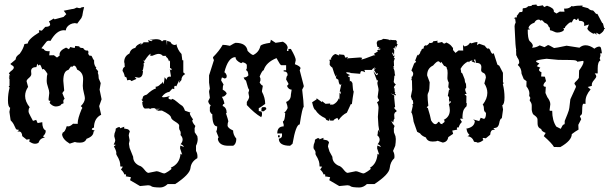

<svg xmlns="http://www.w3.org/2000/svg" viewBox="-20 -623 2706 847"><path d="M134.8 11.2Q122.1 11.2 107.9 0Q111.3 -3.4 111.3 -6.8Q111.3 -8.8 107.4 -8.8L97.7 -6.8L78.1 -22.5Q77.1 -43 63 -43L56.6 -42.5Q63.5 -47.9 63.5 -50.3Q60.1 -50.8 56.2 -51Q52.2 -51.3 50.3 -54.2Q48.3 -57.1 46.1 -62.7Q43.9 -68.4 39.8 -75.9Q35.6 -83.5 26.9 -92.3L21.5 -129.4L24.9 -147.5Q15.1 -151.4 15.1 -180.7Q15.1 -209.5 22.5 -236.8L18.1 -241.7L22 -244.6V-274.9Q20 -276.9 18.6 -280.3H22L20 -291L24.9 -290Q23.4 -294.4 19 -299.8L27.3 -308.6Q41 -317.9 41 -325.2Q41 -332 28.8 -336.9Q29.8 -337.9 29.8 -338.9Q29.8 -339.8 24.4 -339.8L48.8 -360.4Q49.8 -369.6 54.2 -374.8Q58.6 -379.9 66.9 -385.7Q82.5 -406.7 87.9 -428.7L102.5 -431.2Q104 -450.2 153.3 -480.5L151.4 -489.7L164.6 -487.8L179.7 -504.4Q201.2 -504.9 201.2 -515.1Q201.2 -520.5 195.8 -528.3L217.3 -541.5L220.7 -537.6Q240.7 -542.5 260.3 -548.3L272.5 -560.5L261.2 -575.7L297.4 -583Q306.6 -583 318.8 -589.8Q327.1 -586.9 334.5 -586.9Q336.4 -591.3 351.1 -591.8Q346.2 -574.2 342.8 -552.2Q339.8 -548.3 339.8 -544.4L320.3 -518.6Q319.8 -520 309.6 -521Q288.6 -519.5 275.9 -503.9Q271.5 -498 270 -488.8Q266.1 -489.7 261.7 -489.7Q229.5 -489.7 202.6 -442.4Q198.7 -443.4 196.3 -443.4Q188.5 -443.4 184.3 -438Q180.2 -432.6 162.6 -410.2L172.9 -406.7Q176.8 -397 193.4 -397L199.2 -397.5L197.3 -378.9L217.8 -379.4L231.4 -369.1L243.2 -377.9L242.7 -382.8Q242.7 -400.4 271.5 -413.1L284.2 -405.8L290 -415.5Q304.7 -411.6 308.1 -411.6Q311.5 -411.6 311.5 -420.4L329.6 -418.5Q329.6 -411.1 346.7 -411.1Q353.5 -399.9 362.3 -399.9L365.7 -400.4Q370.1 -398.9 370.1 -392.6L369.1 -385.7Q373 -377 377.4 -377L380.4 -377.4Q384.8 -377.4 386.7 -371.1Q388.7 -364.7 395.5 -355.5L395 -350.6Q395 -335 405.3 -323.7L402.3 -320.8Q413.1 -311 413.1 -305.2L411.1 -301.8Q415.5 -293.9 415.5 -276.9L424.3 -256.3L419.4 -227.5L428.2 -185.1L417.5 -154.8L426.3 -116.7Q395.5 -102.1 394.5 -61Q391.6 -57.6 387.2 -57.6L384.8 -51.3L397.9 -46.9L392.6 -42Q392.6 -21.5 361.8 -10.7Q355.5 6.3 332.5 6.3Q317.4 6.3 310.1 3.4L287.6 10.7Q255.9 -8.3 253.9 -30.3L257.3 -39.1Q266.1 -39.1 274.4 -66.4L280.8 -65.4Q290 -65.4 302.2 -77.1L323.2 -76.7L322.8 -80.6Q322.8 -100.1 340.3 -142.1L343.3 -146.5Q343.3 -149.4 336.4 -154.8Q354.5 -172.4 354.5 -189.9Q354.5 -195.8 349.9 -213.6Q345.2 -231.4 345.2 -244.6L346.7 -273.9Q346.7 -304.2 320.3 -315.9Q314.5 -333.5 307.1 -333.5Q302.7 -333.5 297.4 -326.7L293.9 -331.1L281.7 -314.5Q259.3 -310.1 259.3 -266.6L263.2 -223.6L254.9 -212.4L265.1 -187Q259.3 -183.1 259.3 -176.3L260.3 -169.9Q260.3 -165.5 255.9 -165.5Q251.5 -165.5 246.1 -157.7Q235.8 -153.3 227.1 -153.3Q217.8 -153.3 208.5 -159.7Q199.2 -166 199.2 -170.9L202.6 -178.2Q200.2 -178.7 197.3 -178.7Q194.3 -178.7 194.3 -185.5L197.3 -212.9Q197.3 -223.1 191.7 -238.5Q186 -253.9 186 -267.6Q186 -287.1 189.5 -296.9Q176.8 -318.8 170.4 -318.8L167 -316.4Q159.2 -337.9 155.3 -337.9L149.9 -333.5L144.5 -341.8L140.6 -327.1Q117.2 -327.1 117.2 -309.1L118.2 -296.4Q118.2 -288.1 107.7 -279.3Q97.2 -270.5 97.2 -264.6L104 -239.7Q90.8 -220.2 90.8 -199.7Q90.8 -174.8 111.3 -149.4Q106 -146 106 -131.3Q106 -125.5 115 -109.4Q124 -93.3 125.5 -89.8L139.6 -94.2L146 -80.1L166.5 -84Q166.5 -54.2 181.2 -47.9L181.6 -43.9Q181.6 -32.7 169.4 -21.5L178.2 -16.1Q157.2 -14.2 149.4 7.3Q142.6 11.2 134.8 11.2Z M686 204.1Q653.8 203.6 648.2 199Q642.6 194.3 633.3 194.3L597.7 197.8L553.7 171.9L557.6 158.7L534.7 154.8L536.6 148.9L533.2 145.5L528.3 146.5Q525.4 135.3 513.7 125L522 112.3L510.7 111.3Q510.7 97.2 507.8 88.4Q503.9 76.2 495.6 63Q492.7 58.6 492.7 54.7L493.2 51.3Q493.2 42 482.4 22.9L491.2 16.1L481.4 14.6Q488.3 3.4 488.3 -5.4L483.9 -22.5Q484.9 -36.6 487.5 -40.3Q490.2 -43.9 490.7 -55.7L501.5 -62H509.3L509.8 -57.1L528.3 -64L527.3 -56.2Q534.2 -55.2 541.5 -53.5Q548.8 -51.8 552.7 -43.5Q547.9 -31.2 547.9 -25.4L551.8 -3.9L548.8 11.2L551.8 29.8L567.4 68.8Q567.4 94.2 593.3 107.4Q605 109.9 616.5 124.8Q627.9 139.6 634.8 139.6L670.9 132.3Q676.3 132.3 688.2 137.2Q700.2 142.1 704.1 142.1Q709 142.1 722.9 132.8Q736.8 123.5 736.8 121.1L733.4 116.7Q772.9 100.1 776.4 55.2L783.7 59.6L774.4 31.2L775.4 19L791.5 25.4Q787.1 15.6 776.4 13.2Q785.6 3.4 785.6 -7.3Q785.6 -17.6 776.4 -27.3L777.3 -35.2Q777.3 -43 773.7 -47.4Q770 -51.8 770 -60.5L770.5 -69.3Q770.5 -75.7 753.2 -86.2Q735.8 -96.7 734.9 -104Q732.9 -117.2 694.3 -135.3L673.3 -134.3L685.5 -147.5L672.9 -137.7L673.3 -147.9L668.9 -134.8Q668.9 -146 658.7 -146Q643.6 -146 642.6 -141.6L637.7 -145L619.6 -144Q608.4 -147.5 607.4 -173.8L612.3 -173.3L603.5 -183.6H607.4L611.3 -197.3Q617.7 -203.6 627.4 -205.6Q650.9 -228 668 -232.9L666 -240.2Q676.8 -240.7 684.1 -248Q691.4 -255.4 693.8 -255.4L698.2 -263.2L699.2 -252.9Q704.1 -252.9 706.1 -282.2L715.3 -271Q715.8 -285.2 730 -285.2L734.4 -284.7L729 -318.4L733.9 -312.5L737.3 -315.9Q737.3 -321.3 730 -322.8V-356.9L725.6 -352.1Q720.7 -369.6 711.4 -372.1L713.9 -376.5H698.2Q691.4 -385.3 679.2 -385.3Q670.9 -385.3 650.4 -376.5L641.1 -378.4L645.5 -385.7Q637.7 -385.7 617.7 -355L611.8 -356L618.2 -348.6L609.9 -337.9L615.2 -340.8L610.4 -313L606.4 -315.9L610.8 -308.1Q609.4 -280.3 590.8 -280.3L574.2 -283.7L582 -274.9L560.1 -265.1Q556.2 -270.5 550.3 -270.5L541 -268.6L538.1 -281.2L530.3 -285.2Q528.3 -298.8 520.5 -310.5Q522 -325.2 530.3 -328.1Q529.8 -346.7 527.8 -348.6Q527.8 -375.5 550.8 -386.7Q556.6 -407.7 577.1 -412.1Q581.1 -425.3 605 -433.1L598.6 -424.3L613.3 -434.1L610.4 -436.5H636.7L633.3 -446.8Q643.1 -441.4 649.4 -441.4L653.3 -444.8L640.1 -447.3L667.5 -450.2Q688 -450.2 694.8 -440.4L702.1 -445.8H713.9L716.8 -422.4L717.3 -442.9L731.9 -438Q737.8 -424.3 753.4 -424.3L757.8 -428.7Q763.7 -402.3 780.8 -384.8L784.2 -357.4L788.6 -356.9V-303.7L796.9 -296.4Q780.3 -287.1 780.3 -270L769 -256.3L771.5 -271L757.8 -242.2L752.9 -244.6Q748.5 -244.6 748.5 -235.4L749 -230L740.2 -231.9L727.1 -217.8Q707 -214.8 693.8 -195.3Q697.8 -193.8 702.1 -193.8Q710.4 -193.8 729.5 -199.2L722.7 -191.9Q723.1 -185.1 735.8 -183.6L740.7 -187Q749 -184.1 761.7 -173.1Q774.4 -162.1 779.3 -159.2Q789.1 -155.3 795.9 -134.8L820.8 -126L817.4 -123.5Q817.4 -117.2 823 -108.9Q828.6 -100.6 831.5 -96.2L828.1 -91.8Q828.1 -82.5 841.8 -67.4L838.4 -57.1L838.9 -39.6L850.6 -22L852.1 -9.8Q852.1 4.9 844.7 20V43Q851.1 53.7 851.1 67.4L850.6 74.7Q823.2 90.3 820.3 118.4Q817.4 146.5 752.9 189H719.7Q704.1 204.1 686 204.1Z M1259.8 20Q1210 20 1210 -11.2Q1224.1 -13.7 1224.1 -24.9V-34.2H1203.1Q1203.1 -65.4 1231.4 -65.4V-74.2Q1228 -83 1228 -87.9Q1236.3 -87.9 1238.3 -124Q1234.9 -124 1234.9 -128.4Q1240.2 -128.4 1249 -146.5Q1249 -154.3 1242.2 -173.3Q1263.2 -181.2 1263.2 -205.1L1266.6 -227.5Q1252.4 -227.5 1245.6 -245.1Q1252.4 -246.6 1252.4 -254.4L1242.2 -272.5Q1244.6 -290.5 1249 -290.5Q1249 -308.1 1231.4 -308.1V-313H1242.2V-335.4H1220.7Q1216.3 -335.4 1199.7 -366.7Q1153.3 -347.7 1143.1 -313Q1136.7 -313 1125.5 -285.6L1128.9 -276.9V-268.1L1125.5 -258.8Q1134.3 -245.1 1139.6 -245.1L1135.7 -222.7V-218.3Q1149.9 -191.4 1149.9 -164.6Q1126 -146.5 1121.6 -146.5V-132.8Q1135.7 -132.8 1135.7 -124V-114.7L1132.3 -106Q1101.6 -124 1068.8 -159.7V-173.3Q1079.1 -188 1079.1 -195.8L1075.7 -213.9Q1079.1 -222.7 1079.1 -227.5Q1075.2 -227.5 1064.9 -268.1Q1060.1 -268.1 1054.7 -281.2Q1067.9 -281.2 1075.7 -290.5Q1074.2 -313 1064.9 -313L1068.8 -321.8V-335.4Q1068.8 -343.3 1050.8 -348.6L1043.9 -344.2Q1019 -355.5 1019 -371.1Q986.3 -371.1 969.7 -303.7Q974.6 -303.7 980 -290.5V-285.6Q980 -276.9 969.7 -276.9Q962.9 -281.2 959 -281.2Q955.6 -272.5 955.6 -268.1L966.3 -250Q962.4 -244.1 962.4 -227.5Q978.5 -218.8 980 -209.5Q970.7 -195.8 959 -195.8Q969.7 -176.3 969.7 -164.6Q962.4 -164.6 962.4 -155.3Q980 -148.9 980 -124H976.6Q987.3 -91.8 987.3 -87.9Q983.9 -80.1 983.9 -69.8Q983.9 -58.1 1008.3 -47.4Q1008.3 -28.3 1022.5 -11.2Q1022.5 12.7 1008.3 20H987.3Q948.7 20 941.4 -6.8V-11.2Q941.4 -16.1 944.8 -16.1L934.1 -43Q938 -50.8 938 -61V-65.4Q916.5 -65.4 916.5 -119.6Q911.6 -119.6 905.8 -132.8V-150.9L909.7 -159.7Q904.3 -159.7 898.9 -173.3V-177.7L905.8 -191.4Q902.3 -214.8 902.3 -218.3Q902.3 -223.1 905.8 -231.9L902.3 -258.8V-290.5L923.8 -357.9L919.9 -366.7V-371.1Q946.8 -397.9 962.4 -425.3Q975.1 -425.3 994.1 -420.9Q1015.6 -434.1 1019 -434.1Q1066.9 -434.1 1072.3 -398.4Q1089.8 -380.4 1097.2 -380.4Q1122.6 -392.6 1128.9 -420.9Q1134.8 -428.7 1171.4 -434.1Q1174.8 -442.9 1174.8 -447.8L1195.8 -434.1L1228 -439Q1249 -427.7 1249 -411.6Q1245.6 -402.8 1245.6 -398.4H1252.4V-407.2H1263.2Q1284.7 -370.1 1284.7 -357.9L1280.8 -339.8Q1305.7 -330.6 1305.7 -321.8L1302.2 -313L1319.8 -245.1V-240.7L1313 -227.5Q1319.8 -170.9 1319.8 -150.9Q1314 -150.9 1302.2 -74.2Q1285.2 -74.2 1270.5 11.2ZM1213.9 -17.6H1206.5V-26.4H1213.9ZM1144 -132.3H1133.3V-141.6Q1133.3 -150.4 1140.6 -150.4H1147.5Q1154.8 -150.4 1154.8 -141.6Z M1564.9 204.1Q1532.7 203.6 1527.1 199Q1521.5 194.3 1512.2 194.3L1476.6 197.8L1432.6 171.9L1436.5 158.7L1413.6 154.8L1415.5 148.9L1412.1 145.5L1407.2 146.5Q1404.3 135.3 1392.6 125L1400.9 112.3L1389.6 111.3Q1389.6 97.2 1386.7 88.4Q1382.8 76.2 1374.5 63Q1371.6 58.6 1371.6 54.7L1372.1 51.3Q1372.1 42 1364.3 34.2L1362.8 26.4Q1363.8 12.2 1366.5 8.5Q1369.1 4.9 1369.6 -6.8L1380.4 -13.2H1388.2L1388.7 -8.3L1407.2 -15.1L1406.2 -7.3Q1413.1 -6.3 1420.4 -4.6Q1427.7 -2.9 1431.6 5.4Q1426.8 17.6 1426.8 23.4L1433.6 45.4L1446.3 68.8Q1446.3 94.2 1472.2 107.4Q1483.9 109.9 1495.4 124.8Q1506.8 139.6 1513.7 139.6L1549.8 132.3Q1555.2 132.3 1567.1 137.2Q1579.1 142.1 1583 142.1Q1587.9 142.1 1601.8 132.8Q1615.7 123.5 1615.7 121.1L1612.3 116.7Q1642.1 100.1 1645.5 55.2L1652.8 59.6L1643.6 31.2L1644.5 19L1660.6 25.4Q1656.2 15.6 1645.5 13.2Q1654.8 3.4 1654.8 -7.3Q1654.8 -17.6 1643.6 -27.3L1646 -29.8Q1646.5 -43 1648.9 -51.8L1654.3 -38.1L1649.4 -69.3Q1649.4 -75.2 1647 -107.4L1649.9 -147Q1649.4 -161.6 1643.1 -171.4Q1652.3 -177.2 1652.3 -181.2L1650.9 -184.6Q1646 -189.5 1646 -195.8L1649.9 -225.6Q1649.9 -231.4 1648.4 -237.3Q1644.5 -252.9 1644.5 -258.8Q1646.5 -259.3 1647.5 -270.5L1643.1 -267.1L1627 -309.6L1641.1 -291L1647 -295.4V-300.8L1640.6 -296.9L1629.9 -314.5L1639.6 -322.3L1628.9 -317.9L1635.3 -326.7L1620.6 -316.9L1623.5 -314.5H1587.4L1590.8 -304.2Q1581.1 -309.6 1574.7 -309.6L1570.8 -306.2L1568.8 -297.4L1527.3 -300.8Q1526.4 -303.2 1507.3 -304.7L1509.3 -299.3L1524.9 -291.5L1516.1 -288.6L1517.1 -283.2L1522.5 -283.7L1523.4 -263.7L1527.8 -266.6L1534.7 -256.8Q1536.6 -220.7 1540.5 -219.2Q1535.6 -191.4 1532.2 -163.1L1527.8 -164.1L1510.3 -126Q1488.3 -115.2 1473.6 -92.8L1468.3 -103Q1452.1 -96.7 1450.7 -90.8L1435.1 -91.3V-101.6L1431.2 -89.8L1419.9 -93.8L1415 -101.6Q1385.3 -114.7 1371.1 -138.2Q1363.8 -139.6 1356.9 -171.9L1376.5 -184.6V-189.5L1400.4 -172.4L1400.9 -176.8L1416 -165L1437 -166.5L1435.5 -161.6H1449.2Q1467.8 -170.4 1474.6 -189.5L1477.1 -183.1L1478 -214.4L1482.9 -207V-218.8H1478.5L1485.8 -252L1481 -248.5Q1475.1 -251 1472.7 -271L1461.9 -278.3L1463.9 -293.5L1459 -284.2L1457.5 -293Q1455.6 -293.9 1446.3 -324.7Q1438 -329.6 1434.1 -337.9L1435.1 -352.1L1432.6 -359.4L1443.4 -359.9L1438.5 -361.3Q1446.8 -381.8 1460 -384.8L1476.6 -377.9L1474.6 -383.3L1498 -380.9L1503.9 -368.2L1513.7 -372.1L1513.2 -360.8L1515.6 -365.7Q1523.9 -365.7 1568.8 -369.6L1578.1 -367.7L1573.7 -360.4Q1581.5 -360.4 1629.9 -379.4L1635.7 -378.4L1629.4 -385.7L1647.5 -396.5L1642.6 -399.4L1653.8 -405.8L1654.8 -400.4L1658.7 -408.2L1647 -409.2L1653.8 -414.1L1644.5 -417L1641.6 -434.1L1646 -443.4L1663.1 -447.3L1670.9 -451.7Q1698.2 -449.7 1700.7 -444.8L1703.1 -448.2Q1705.6 -445.8 1727.1 -445.8L1732.4 -437L1729.5 -435.5Q1729.5 -428.2 1734.4 -428.2L1722.7 -402.8L1727.5 -420.4Q1721.2 -417 1720.2 -409.2L1714.8 -411.1L1719.2 -400.9L1718.3 -379.9L1712.9 -391.6L1710 -388.7L1715.3 -376L1721.7 -378.4L1717.3 -369.1L1718.3 -365.7L1722.7 -368.7L1717.3 -353L1718.3 -332.5L1714.4 -328.6L1719.7 -326.7L1714.8 -324.7Q1721.2 -312 1721.2 -300.8Q1721.2 -295.4 1723.6 -290.5L1719.7 -288.6Q1719.7 -282.2 1716.8 -261.2Q1718.8 -256.8 1726.6 -249Q1719.2 -246.1 1717.3 -233.9L1720.2 -234.4Q1720.7 -218.8 1721.4 -217.3Q1722.2 -215.8 1724.1 -213.4Q1722.2 -213.4 1721.7 -208.5L1726.1 -207L1727.1 -202.1L1703.6 -210.9L1719.7 -201.2L1718.8 -193.8Q1720.7 -171.9 1723.1 -150.4L1718.3 -148.4Q1722.7 -138.7 1728.5 -137.2V-129.4Q1721.2 -129.4 1719.2 -118.2H1718.8L1720.2 -99.1Q1716.3 -97.2 1714.8 -82.5L1707 -90.3Q1708 -81.1 1720.7 -67.4L1717.3 -57.1L1717.8 -39.6L1724.6 -22L1726.1 -9.8Q1726.1 4.9 1723.6 20L1713.9 43Q1720.2 53.7 1720.2 67.4L1719.7 74.7Q1702.1 90.3 1699.2 118.4Q1696.3 146.5 1631.8 189H1598.6Q1583 204.1 1564.9 204.1Z M1932.1 -75.2 1932.6 -80.1Q1940.9 -81.1 1941.4 -88.9Q1941.4 -91.8 1937.5 -94.2Q1964.4 -107.4 1964.4 -137.2Q1964.4 -148.9 1960 -163.6L1969.7 -172.9L1966.8 -177.2L1959.5 -168L1963.4 -177.7Q1960.4 -177.7 1960.4 -182.1L1961.4 -189Q1961.4 -195.8 1955.6 -200.2L1960.9 -228L1965.8 -226.6L1957.5 -238.3L1959.5 -257.8Q1959 -263.2 1957 -263.2Q1953.6 -272.9 1953.6 -277.8L1954.6 -300.8Q1954.1 -316.9 1952.6 -317.4Q1951.2 -317.9 1950.2 -326.2Q1945.8 -331.1 1939 -332.5L1926.8 -350.1L1923.3 -345.2Q1918 -352.5 1913.6 -352.5Q1906.2 -352.5 1890.6 -334Q1864.3 -321.8 1864.3 -290.5L1875.5 -259.8Q1875 -225.1 1870.6 -217Q1866.2 -209 1866.2 -203.1Q1866.2 -184.6 1869.6 -156.7Q1862.8 -151.4 1862.8 -147.9L1867.2 -147Q1878.4 -111.3 1881.8 -91.8Q1891.6 -75.2 1900.4 -75.2Q1907.2 -75.2 1913.6 -85.4H1918.5Q1919.4 -76.2 1932.1 -75.2ZM2085.9 6.3Q2085.4 3.9 2071.3 2.4Q2063.5 -20 2042.5 -22L2051.3 -27.8Q2039.1 -39.6 2039.1 -51.3L2036.6 -55.2Q2073.7 -62 2074.7 -89.4L2067.4 -96.2L2094.2 -88.9L2100.6 -103.5L2114.7 -98.6Q2123.5 -100.1 2124 -123L2120.6 -129.4Q2116.2 -129.4 2114.7 -142.1Q2114.7 -157.2 2109.4 -161.1Q2129.9 -187.5 2129.9 -213.4Q2129.9 -234.4 2116.7 -254.9L2123.5 -280.8Q2122.6 -297.9 2112.5 -301.5Q2102.5 -305.2 2102.5 -314L2103.5 -327.1Q2103.5 -345.7 2080.1 -345.7L2076.2 -361.3L2070.3 -358.9L2077.6 -345.7L2060.5 -352.1L2065.4 -356.9Q2049.8 -355 2049.3 -347.7L2045.4 -352.1Q2024.4 -342.3 2011.7 -319.3Q2014.2 -312.5 2014.6 -300.8L2016.6 -302.7Q2019 -302.7 2029.8 -273.4Q2030.8 -259.8 2033.7 -256.8Q2036.6 -253.9 2036.6 -237.3Q2036.6 -235.4 2034.4 -233.6Q2032.2 -231.9 2032.2 -228Q2032.2 -221.2 2038.6 -209L2029.3 -207.5L2037.6 -199.7L2037.1 -168L2039.6 -167.5Q2039.1 -152.8 2035.6 -151.4Q2032.2 -149.9 2026.4 -139.9Q2020.5 -129.9 2020 -103L2024.4 -100.1L2009.3 -99.1L2017.6 -85Q2006.3 -73.7 2003.4 -60.5L1998.5 -61.5L1995.1 -58.1L1997.1 -51.3L1975.1 -46.9L1979 -32.7L1957.5 -18.1Q1954.1 3.4 1933.1 5.9L1910.6 -2Q1903.3 1.5 1888.2 1.5Q1865.2 1.5 1858.9 -16.6Q1840.3 -23.4 1833 -34.7L1820.3 -41.5L1804.7 -85.9Q1799.3 -124.5 1794.4 -127L1801.8 -159.2L1797.4 -158.7L1803.2 -166.5L1800.8 -183.1L1798.3 -180.2L1792.5 -197.8L1798.3 -226.6L1797.4 -266.6L1793 -276.4L1796.9 -273.4L1795.4 -285.2L1797.4 -283.7Q1802.7 -290 1802.7 -298.3Q1802.7 -304.7 1794.9 -312L1808.6 -347.2L1810.1 -342.8L1815.9 -354L1811 -354.5L1821.8 -382.3L1822.8 -378.4Q1827.6 -378.9 1828.6 -385.7L1830.1 -382.8L1834 -392.1Q1834 -397 1837.9 -397.9Q1837.9 -403.8 1842.3 -407.2Q1850.1 -408.7 1850.6 -412.6L1848.1 -414.1Q1850.6 -420.4 1857.4 -423.8L1858.4 -421.9Q1867.2 -421.9 1875.5 -435.5L1876 -433.1Q1891.1 -433.1 1891.1 -440.9L1911.6 -443.4L1909.2 -440.4Q1909.2 -434.1 1912.6 -434.1Q1916 -434.1 1930.7 -438L1934.1 -432.6L1941.4 -430.7L1949.2 -435.5Q1970.7 -425.8 1976.1 -412.6L1978.5 -414.1V-402.3L1989.3 -389.6L2002.9 -400.4L2023.4 -399.9L2022.5 -425.8L2027.3 -418.5Q2043.9 -418.5 2053.7 -434.6L2059.1 -431.6Q2075.2 -437.5 2086.4 -437.5L2084.5 -423.8L2093.8 -430.2L2118.7 -421.4Q2127.4 -407.7 2134.3 -407.7V-410.6Q2140.1 -408.2 2144.3 -397Q2148.4 -385.7 2155.3 -385.3L2157.7 -389.6L2174.3 -337.9L2182.6 -333L2198.7 -301.8V-259.8L2202.6 -256.8L2198.2 -252Q2205.6 -223.6 2205.6 -193.4Q2205.6 -163.1 2195.8 -158.7L2199.2 -140.1L2193.8 -101.6Q2185.5 -99.6 2182.4 -80.1Q2179.2 -60.5 2164.1 -58.6L2157.2 -57.6Q2157.2 -55.2 2164.1 -49.3L2157.7 -50.3Q2143.6 -50.3 2142.6 -28.8L2123 -12.7L2113.3 -14.6Q2109.4 -14.6 2109.4 -12.2Q2109.4 -8.8 2112.8 -5.4Q2098.6 6.3 2085.9 6.3Z M2453.6 -54.7Q2462.4 -73.7 2466.8 -73.7Q2471.2 -73.7 2471.2 -80.1V-89.4Q2476.1 -101.6 2483.4 -119.6Q2490.7 -137.7 2491.5 -146.7Q2492.2 -155.8 2496.1 -185.1L2521 -239.7Q2521 -245.1 2515.6 -251Q2514.2 -252 2514.2 -254.4Q2514.2 -257.3 2518.1 -261.2Q2528.8 -271 2533.7 -279.3L2534.7 -312Q2554.2 -338.9 2554.2 -349.6Q2554.2 -354.5 2552.2 -354.5L2526.4 -350.6Q2526.4 -354.5 2518.3 -356.7Q2510.3 -358.9 2442.9 -358.9L2391.1 -363.8Q2344.7 -358.4 2344.7 -353Q2344.7 -348.6 2359.4 -343.3L2348.1 -331.1L2363.8 -324.2Q2357.9 -319.8 2357.9 -314.9Q2357.9 -308.6 2368.7 -304.2L2367.2 -285.6L2383.8 -284.7L2388.7 -265.1Q2377.4 -253.9 2377.4 -246.6Q2377.4 -240.2 2387.7 -240.2L2386.2 -212.9L2394.5 -194.3Q2407.7 -177.2 2407.7 -163.1Q2407.7 -160.2 2406 -149.2Q2404.3 -138.2 2404.3 -137.2Q2404.3 -134.3 2407.2 -134.3H2416Q2416 -91.3 2434.1 -64.5ZM2423.8 25.4Q2416 10.3 2378.9 -22.5L2387.2 -36.6Q2367.7 -44.4 2367.7 -53.7Q2352.5 -59.1 2351.6 -75.2L2351.1 -97.2Q2350.6 -106 2334.5 -116.7Q2328.6 -120.6 2325.7 -138.2V-157.7Q2325.7 -168.5 2316.9 -178.7Q2316.9 -185.5 2319.8 -190.9L2314.5 -200.2Q2315.4 -205.6 2315.4 -210.9Q2315.4 -225.6 2302.2 -242.2L2302.7 -265.1L2290.5 -273.9L2280.8 -297.9Q2280.8 -322.3 2264.2 -336.4L2270.5 -344.7Q2270.5 -357.4 2265.4 -364.3Q2260.3 -371.1 2259.3 -377.4L2257.3 -377.9Q2257.3 -396.5 2256.3 -401.9H2257.3Q2253.4 -422.9 2252 -467.3Q2250 -499 2250 -507.3Q2250 -514.6 2254.9 -523.9L2252.4 -541.5L2246.6 -541L2251.5 -545.4L2251 -545.9L2260.3 -546.4L2259.8 -553.2Q2266.6 -560.5 2268.8 -565.2Q2271 -569.8 2274.4 -569.8H2278.3Q2285.6 -569.8 2285.6 -576.2V-582.5Q2285.6 -586.9 2290.5 -586.9Q2302.7 -586.9 2310.1 -595.7Q2327.6 -595.7 2327.6 -601.1L2346.7 -603Q2346.7 -596.2 2355.5 -596.2Q2358.9 -596.2 2374.5 -599.6L2380.4 -591.8L2393.1 -597.7Q2423.3 -587.9 2423.3 -574.2V-570.8L2435.1 -563.5L2449.2 -571.8L2470.2 -571.3L2468.3 -585H2474.1Q2491.7 -585 2502 -596.7L2507.3 -594.7Q2523.9 -598.6 2550.3 -598.6L2548.3 -593.8L2574.2 -586.9Q2583.5 -577.1 2593.8 -577.1Q2597.7 -577.1 2603.3 -569.3Q2608.9 -561.5 2611.3 -561.5L2615.2 -562L2637.7 -519.5L2639.2 -522.5L2645 -500L2649.4 -498L2645 -494.1Q2643.6 -482.9 2624 -471.2L2610.8 -479L2611.3 -469.2L2604.5 -476.6L2597.7 -474.1Q2574.7 -485.4 2570.8 -496.6L2578.1 -515.1L2557.1 -508.3V-518.1Q2557.1 -531.2 2534.7 -531.2L2530.3 -543L2523.9 -534.2L2513.7 -540Q2509.8 -540 2502 -523.9Q2499.5 -524.9 2497.6 -524.9Q2491.2 -524.9 2473.1 -504.4Q2473.1 -499 2470.2 -499Q2467.3 -499 2464.8 -498.5L2468.3 -492.7Q2467.3 -487.3 2458.3 -483.4Q2449.2 -479.5 2439.5 -479.5Q2430.2 -479.5 2420.9 -484.9Q2414.1 -488.8 2408.2 -488.8L2405.8 -492.2V-497.6Q2405.8 -502.4 2400.4 -505.4Q2396.5 -519 2383.3 -522L2370.1 -535.2L2366.2 -531.2Q2360.8 -536.6 2356.9 -536.6Q2343.8 -536.6 2337.4 -522.9Q2314.9 -515.6 2311 -499L2318.8 -493.7L2308.1 -492.2Q2308.1 -453.1 2315.9 -442.4Q2330.6 -430.2 2330.6 -420.9Q2330.6 -418.9 2327.1 -412.6Q2344.7 -412.6 2360.8 -422.9L2381.8 -415L2397.5 -424.3Q2401.9 -424.3 2424.3 -411.1Q2431.2 -411.1 2479.5 -421.4L2536.1 -412.6Q2548.3 -423.3 2563.5 -423.3Q2581.5 -423.3 2602.1 -408.2Q2613.8 -417.5 2623.5 -417.5Q2629.4 -417.5 2631.3 -410.6Q2633.3 -403.8 2635.3 -387.7H2627.9L2628.9 -377.4L2625.5 -365.2L2628.9 -356.4Q2616.7 -351.1 2616.7 -320.8V-299.3H2603.5Q2610.4 -291.5 2610.4 -286.1Q2610.4 -280.8 2600.6 -269.8Q2590.8 -258.8 2590.8 -250V-244.1L2572.8 -239.3L2585.4 -228.5Q2563 -202.6 2563 -176.3V-164.6L2554.7 -165.5Q2548.3 -165.5 2548.3 -138.2Q2548.3 -128.4 2546.9 -119.6L2538.1 -110.4L2543.9 -97.2L2531.2 -72.3L2532.2 -51.3Q2516.6 -42.5 2502.4 -31.2Q2502.4 -2.9 2451.7 25.9Z"/></svg>

Font: Truetypewriter PolyglOTT
Style: Regular
Weight: 400
Designer: Sergey Beatoff a.k.a. Sam_T
Version: Version 3.76